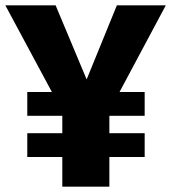

<svg xmlns="http://www.w3.org/2000/svg" viewBox="-31 -698 640 718"><path d="M589 -678H406L293 -401L177 -678H-11L163 -354H71V-265H202V-200H71V-111H202V0H378V-111H510V-200H378V-265H510V-354H416Z"/></svg>

Font: Fira Sans ExtraBold
Style: Regular
Weight: 800
Designer: bBox Type GmbH & Carrois Corporate GbR & Edenspiekermann AG
Foundry: bBox Type GmbH & Carrois Corporate GbR & Edenspiekermann AG
Version: Version 4.300;PS 004.300;hotconv 1.0.88;makeotf.lib2.5.64775